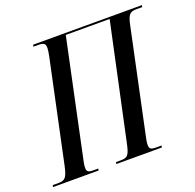

<svg xmlns="http://www.w3.org/2000/svg" viewBox="-156 -845 991 975"><g transform="rotate(-20 339.0 -357.0)"><path d="M-31 0H215L217 -10H188C153 -10 149 -22 162 -81L294 -704H531L398 -84C385 -22 377 -10 339 -10H313L311 0H557L559 -10H528C491 -10 487 -22 500 -81L617 -633C629 -692 639 -704 676 -704H707L709 -714H121L119 -704H146C185 -704 190 -692 178 -632L61 -81C48 -22 38 -10 2 -10H-29Z"/></g></svg>

Font: Noto Serif Display ExtraCondensed Medium
Style: Italic
Weight: 500
Width: 2
Italic angle: -12°
Designer: Monotype Design Team
Foundry: Monotype Imaging Inc.
Version: Version 2.009